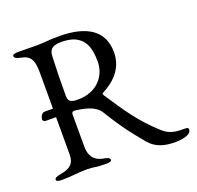

<svg xmlns="http://www.w3.org/2000/svg" viewBox="-120 -785 958 934"><g transform="rotate(-20 359.0 -318.0)"><path d="M24 -6C24 2 36 5 53 5C107 5 132 -2 183 -2C221 -2 227 5 281 5C298 5 310 2 310 -6C310 -15 300 -20 277 -24C227 -33 210 -67 210 -110V-274C210 -286 213 -291 225 -291C268 -286 328 -276 353 -236C422 -124 450 -93 499 -33C534 10 580 21 637 21C662 21 718 15 718 -14C718 -22 713 -25 703 -25C656 -25 623 -27 588 -58C494 -143 447 -218 385 -312C381 -318 380 -323 385 -325C440 -353 503 -403 503 -493C503 -602 424 -657 278 -657C220 -657 201 -652 163 -652C122 -652 119 -653 65 -653C48 -653 36 -650 36 -642C36 -633 46 -626 69 -622C119 -613 130 -582 130 -522V-336H86C70 -336 62 -313 62 -304C62 -298 69 -292 76 -292H130V-100C130 -51 107 -33 57 -24C34 -20 24 -15 24 -6ZM210 -372C210 -452 211 -500 214 -573C215 -603 223 -627 278 -627C391 -627 413 -558 413 -477C413 -400 355 -336 263 -336C230 -336 210 -339 210 -372Z"/></g></svg>

Font: EB Garamond
Style: Regular
Weight: 400
Designer: Georg Duffner and Octavio Pardo
Foundry: Georg Duffner
Version: Version 1.000;PS 001.000;hotconv 1.0.88;makeotf.lib2.5.64775